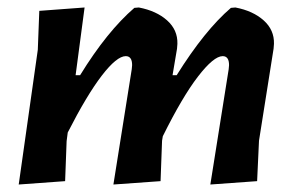

<svg xmlns="http://www.w3.org/2000/svg" viewBox="-20 -489 793 513"><path d="M206 -469 182 -288H194Q266 -405 339 -468L351 -469Q398 -460 426.5 -434.5Q455 -409 454 -372L453 -359L441 -288H452Q527 -408 597 -468L609 -469Q656 -460 684.5 -434.5Q713 -409 712 -372L711 -359L672 -113L667 -5L542 4L591 -304L592 -315Q592 -339 575 -339Q551 -339 509 -284.5Q467 -230 415 -125L413 -113L409 -5L283 4L332 -304L333 -315Q333 -339 316 -339Q292 -339 252 -287Q212 -235 161 -135L158 -112L154 -5L30 4L81 -356L85 -460Z"/></svg>

Font: Alegreya Sans
Style: Bold Italic
Weight: 700
Italic angle: -7°
Designer: Juan Pablo del Peral
Foundry: Huerta Tipografica
Version: Version 2.007